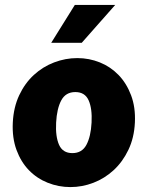

<svg xmlns="http://www.w3.org/2000/svg" viewBox="-20 -748 600 780"><path d="M32 -250Q35 -312 58 -361Q81 -410 117.5 -443.5Q154 -477 200 -494.5Q246 -512 294 -512Q342 -512 385.5 -494.5Q429 -477 461.5 -443.5Q494 -410 512.5 -361Q531 -312 528 -250Q525 -188 501.5 -139Q478 -90 441.5 -56.5Q405 -23 359.5 -5.5Q314 12 266 12Q218 12 174 -5.5Q130 -23 97.5 -56.5Q65 -90 47 -139Q29 -188 32 -250ZM208 -250Q205 -193 220 -159.5Q235 -126 274 -126Q313 -126 331 -159.5Q349 -193 352 -250Q355 -307 340 -340.5Q325 -374 286 -374Q247 -374 229 -340.5Q211 -307 208 -250ZM312 -574H188L284 -728H448Z"/></svg>

Font: Kilde Sans Black
Style: Regular
Weight: 900
Italic angle: -3°
Designer: Paul D. Hunt
Foundry: Adobe Systems Incorporated
Version: Version 1.050;PS Version 1.000;hotconv 1.0.70;makeotf.lib2.5